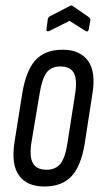

<svg xmlns="http://www.w3.org/2000/svg" viewBox="-20 -673 371 699"><path d="M141 6Q78 6 49 -34.5Q20 -75 33 -157L61 -333Q75 -417 109.5 -454.5Q144 -492 208 -492Q271 -492 300.5 -451.5Q330 -411 316 -329L289 -154Q276 -70 241 -32Q206 6 141 6ZM149 -55Q183 -55 200.5 -77.5Q218 -100 226 -155L253 -328Q262 -383 249 -407Q236 -431 200 -431Q166 -431 149.5 -408.5Q133 -386 124 -331L95 -158Q86 -104 99.5 -79.5Q113 -55 149 -55ZM159 -560Q155 -558 151.5 -559.5Q148 -561 149 -565L154 -603Q155 -610 162 -614L234 -651Q240 -655 245 -651L303 -611Q310 -606 309 -599L303 -566Q301 -555 292 -560L233 -597Z"/></svg>

Font: Sofia Sans Extra Condensed
Style: Italic
Weight: 400
Italic angle: -9°
Designer: Botio Nikoltchev, Ani Petrova
Foundry: lettersoup
Version: Version 4.101; ttfautohint (v1.8.4.7-5d5b)